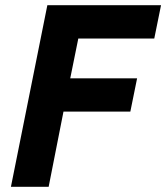

<svg xmlns="http://www.w3.org/2000/svg" viewBox="-20 -718 639 738"><path d="M167 0H22L162 -698H599L573 -570H281L250 -417H507L481 -289H224Z"/></svg>

Font: IBM Plex Sans
Style: Italic
Weight: 400
Italic angle: -11.31°
Designer: Mike Abbink, Paul van der Laan, Pieter van Rosmalen
Foundry: Bold Monday
Version: Version 3.201